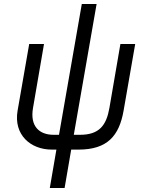

<svg xmlns="http://www.w3.org/2000/svg" viewBox="-20 -740 731 960"><path d="M239 8H262L229 200H303L336 8H373C517 8 576 -61 598 -187L656 -520H582L527 -200C512 -115 478 -66 380 -66H349L463 -720H389L275 -66H248C178 -66 129 -107 145 -200L200 -520H126L68 -187C47 -66 133 8 239 8Z"/></svg>

Font: Fixel Display
Style: Italic
Weight: 400
Italic angle: -10°
Designer: AlfaBravo + MacPaw
Foundry: Kyrylo Tkachov, Marchela Mozhyna, Serhii Makarenko, Maria Weinstein, Zakhar Kryvoshyya
Version: Version 1.210;Glyphs 3.2 (3217)